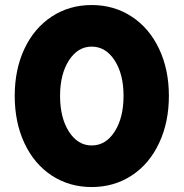

<svg xmlns="http://www.w3.org/2000/svg" viewBox="-20 -736 737 771"><path d="M39.1 -351.1Q39.1 -457 78.1 -540Q117.2 -623 187.7 -669.4Q258.3 -715.8 348.1 -715.8Q438 -715.8 508.8 -669.4Q579.6 -623 618.9 -539.8Q658.2 -456.5 658.2 -351.1Q658.2 -245.1 618.9 -161.4Q579.6 -77.6 508.8 -31.2Q438 15.1 348.1 15.1Q258.3 15.1 187.7 -31.2Q117.2 -77.6 78.1 -161.1Q39.1 -244.6 39.1 -351.1ZM348.1 -151.9Q404.8 -151.9 440.4 -207.5Q476.1 -263.2 476.1 -351.1Q476.1 -438.5 440.2 -493.7Q404.3 -548.8 348.1 -548.8Q292.5 -548.8 256.8 -493.4Q221.2 -438 221.2 -351.1Q221.2 -263.2 256.8 -207.5Q292.5 -151.9 348.1 -151.9Z"/></svg>

Font: LT Saeada
Style: Bold
Weight: 700
Designer: Daniel Lyons
Foundry: LyonsType
Version: Version 1.001